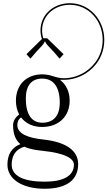

<svg xmlns="http://www.w3.org/2000/svg" viewBox="-20 -936 674 1205"><path d="M244.1 -469.4C145.6 -469.4 79.9 -403.2 79.9 -304.2C79.9 -271.5 87.1 -242.3 100.3 -218C78.6 -201.4 62.1 -177.9 62.1 -150.9C62.1 -91 80 -54.5 108 -31.5C54.7 -11.1 26.6 32.8 26.6 97.6C26.6 188.2 119.8 248.6 259.7 248.6C396.7 248.6 470.5 194.5 470.5 94.1C470.5 16 406.6 -44 248.6 -60.8C164.7 -69.7 88.8 -93.2 88.8 -150.9C88.8 -169.4 94.5 -186.3 112.3 -199.2C141 -161.3 187.1 -139.1 244.1 -139.1C348 -139.1 417.2 -205.3 417.2 -304.2C417.2 -360.4 394.9 -406 356.6 -435H382C431.9 -435.4 479.4 -450.7 518.5 -475.7C585.9 -518.9 634.4 -592 634.4 -686.4C634.4 -812.6 540.4 -915.9 418.2 -915.9C317.1 -915.9 234.1 -845.1 234.1 -745.1C234.1 -725.9 237.4 -707.8 243.3 -691.4L146 -596L171 -568L208 -611C236 -642 257 -660 260 -675H264C267 -660 289 -642 317 -611L354 -568L379 -596L276 -696H252.2C246.9 -711 244.1 -727.5 244.1 -745.1C244.1 -838.9 321.7 -905.9 418.2 -905.9C534.3 -905.9 624.4 -807.8 624.4 -686.4C624.4 -595.7 578 -525.8 513.1 -484.1C475.6 -460.1 429.9 -445.3 382 -445C352.9 -445 333.5 -451.5 313 -457.8C294 -463.7 273.9 -469.4 244.1 -469.4ZM133.4 -15.4C166.6 0.9 207.9 6.3 249.4 10.7C397.6 26.4 443.9 62.1 443.9 97.6C443.9 166.9 379.4 204.2 259.7 204.2C125.5 204.2 53.3 166.9 53.3 97.6C53.3 38.2 81 -0.4 133.4 -15.4ZM244.6 -442.7C316.4 -442.7 355.1 -389.5 355.1 -291.4C355.1 -209.7 316.6 -165.8 245 -165.8C178.1 -165.8 142 -219 142 -318C142 -398.8 177.9 -442.7 244.6 -442.7Z"/></svg>

Font: FoglihtenNo04
Style: Regular
Weight: 500
Designer: gluk (gluksza@wp.pl)
Foundry: gluk (gluksza@wp.pl)
Version: Version 0.70